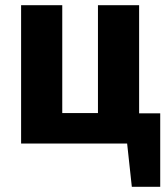

<svg xmlns="http://www.w3.org/2000/svg" viewBox="-20 -551 635 737"><path d="M595 -116V166H486L468 0H61V-531H219V-117H356V-531H514V-116Z"/></svg>

Font: FiraGOUPP
Style: Bold
Weight: 700
Designer: bBox Type
Foundry: bBox Type GmbH
Version: Version 1.001